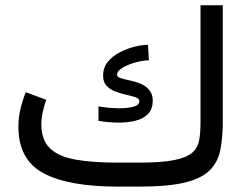

<svg xmlns="http://www.w3.org/2000/svg" viewBox="-20 -692 921 712"><path d="M417.5 -88.9H494.6Q580.1 -88.9 627.2 -98.6Q674.3 -108.4 694.6 -127.4Q714.8 -146.5 719.2 -175Q723.6 -203.6 723.6 -240.7V-672.4H806.2V-242.2Q806.2 -181.6 797.1 -136.2Q788.1 -90.8 757.8 -60.5Q727.5 -30.3 665.5 -15.1Q603.5 0 498 0H417.5Q233.9 0 141.1 -49.8Q48.3 -99.6 48.3 -222.2Q48.3 -255.9 55.9 -288.1Q63.5 -320.3 75.7 -350.1L151.4 -321.8Q143.6 -300.3 138.4 -275.9Q133.3 -251.5 133.3 -229.5Q133.8 -172.4 165.5 -141.8Q197.3 -111.3 260.3 -100.1Q323.2 -88.9 417.5 -88.9ZM345.2 -297.9Q358.9 -294.9 380.1 -292.7Q401.4 -290.5 423.3 -290.5Q451.7 -290.5 474.1 -296.1Q496.6 -301.8 496.6 -317.4Q496.6 -326.7 482.9 -331.3Q469.2 -335.9 449.2 -340.3Q429.2 -344.7 409.2 -352.1Q389.2 -359.4 375.7 -373.3Q362.3 -387.2 362.3 -411.1Q362.3 -441.4 379.9 -462.9Q397.5 -484.4 424.6 -498.3Q451.7 -512.2 479.7 -519Q507.8 -525.9 528.8 -525.9L532.2 -468.3Q511.7 -468.3 483.9 -460.9Q456.1 -453.6 435.1 -441.2Q414.1 -428.7 414.1 -414.6Q414.1 -406.2 427.7 -402.1Q441.4 -397.9 461.4 -393.8Q481.4 -389.6 501.2 -381.6Q521 -373.5 533.2 -358.4Q546.4 -342.8 546.4 -319.3Q546.4 -287.1 528.8 -269.3Q511.2 -251.5 482.7 -244.4Q454.1 -237.3 421.4 -237.3Q402.3 -237.3 383.1 -239Q363.8 -240.7 345.2 -243.7Z"/></svg>

Font: Vazirmatn UI NL
Style: Regular
Weight: 400
Designer: Saber Rastikerdar
Foundry: Saber Rastikerdar
Version: Version 33.003